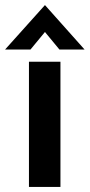

<svg xmlns="http://www.w3.org/2000/svg" viewBox="-54 -736 353 756"><path d="M60 -493H184V0H60ZM123 -716 279 -541H180L123 -610L66 -541H-34Z"/></svg>

Font: Hanken Grotesk
Style: Bold
Weight: 700
Designer: Alfredo Marco Pradil
Foundry: Hanken Design Co.
Version: Version 3.014